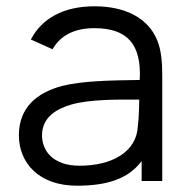

<svg xmlns="http://www.w3.org/2000/svg" viewBox="-20 -575 596 610"><path d="M78 -449.5 147 -418.5C173 -464.5 219.5 -485.5 279.5 -485.5C385 -485.5 430 -434 424 -321C325 -319.5 242.5 -318 177.5 -302C97 -280.5 40 -233.5 40 -145C40 -59 102 15 224.5 15C314 15 386.5 -4 430 -63.5V0H495.5V-335.5C495.5 -376 492.5 -416 479.5 -447C451 -517 379 -555 280.5 -555C181.5 -555 113 -516.5 78 -449.5ZM113.5 -145C113.5 -203.5 161 -229.5 207 -243C266.5 -259.5 350.5 -259 422.5 -258.5C422 -231.5 421 -197 418 -175C414.5 -92.5 336 -48.5 233 -48.5C146 -48.5 113.5 -98 113.5 -145Z"/></svg>

Font: Eudonet
Style: Regular
Weight: 400
Designer: Mikhail Sharanda
Foundry: Mikhail Sharanda
Version: Version 4.503;Glyphs 3.1.2 (3151)